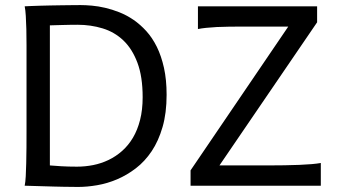

<svg xmlns="http://www.w3.org/2000/svg" viewBox="-20 -738 1341 763"><path d="M85.4 -222.2V-558.1Q85.4 -592.3 84.7 -621.8Q84 -651.4 82.5 -674.8Q81.1 -698.2 78.1 -712.9Q88.4 -713.4 104.2 -714.1Q120.1 -714.8 139.4 -715.3Q158.7 -715.8 179.9 -716.3Q201.2 -716.8 222.4 -717Q243.7 -717.3 263.7 -717.5Q283.7 -717.8 300.3 -717.8Q319.8 -717.8 345 -715.6Q370.1 -713.4 397.7 -707Q425.3 -700.7 454.3 -689.2Q483.4 -677.7 510.5 -659.2Q537.6 -640.6 561.5 -614.3Q585.4 -587.9 603.3 -551.8Q621.1 -515.6 631.6 -468.5Q642.1 -421.4 642.1 -361.3Q642.1 -288.6 626 -233.2Q609.9 -177.7 582.8 -137.2Q555.7 -96.7 520 -69.3Q484.4 -42 445.3 -25.4Q406.2 -8.8 366.2 -2Q326.2 4.9 290.5 4.9Q278.8 4.9 263.4 4.6Q248 4.4 231 4.2Q213.9 3.9 195.8 3.4Q177.7 2.9 160.6 2.4Q120.6 1.5 78.1 0Q81.1 -14.6 82.3 -37.6Q83.5 -60.5 84.2 -89.4Q85 -118.2 85.2 -152.1Q85.4 -186 85.4 -222.2ZM178.2 -80.6Q195.3 -79.1 222.9 -77.4Q250.5 -75.7 285.6 -75.7Q318.4 -75.7 350.3 -82Q382.3 -88.4 411.4 -102.3Q440.4 -116.2 465.3 -138.2Q490.2 -160.2 508.3 -190.7Q526.4 -221.2 536.6 -261.2Q546.9 -301.3 546.9 -351.6Q546.9 -433.6 526.1 -488.8Q505.4 -543.9 470.2 -577.4Q435.1 -610.8 387.9 -625.2Q340.8 -639.6 288.1 -639.6Q275.9 -639.6 260.7 -639.4Q245.6 -639.2 230.2 -638.7Q214.8 -638.2 201.2 -637.9Q187.5 -637.7 178.2 -637.2ZM1240.2 -649.4 852.1 -80.6H1042.5Q1114.3 -80.6 1169.9 -82.8Q1225.6 -85 1254.9 -90.3V0H737.3V-61L1125.5 -632.3H959.5Q923.3 -632.3 894.3 -632.1Q865.2 -631.8 841.8 -630.6Q818.4 -629.4 799.8 -627.4Q781.2 -625.5 766.6 -622.6V-712.9H1240.2Z"/></svg>

Font: Andika FrenchTight
Style: Regular
Weight: 400
Designer: Victor Gaultney, Annie Olsen, Julie Remington, Don Collingsworth, Eric Hays, Becca Hirsbrunner
Foundry: SIL International
Version: Version 5.000 ; Dig1 Dig4Opn Dig7 LnSpcTght